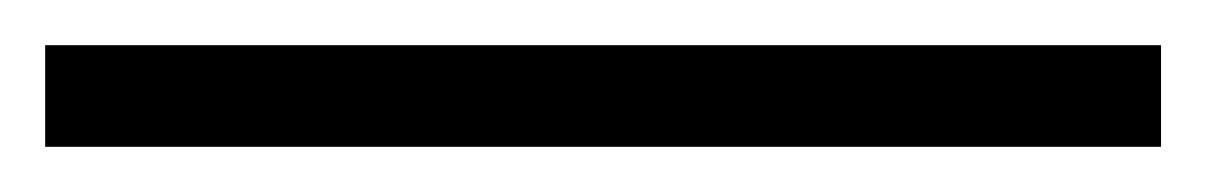

<svg xmlns="http://www.w3.org/2000/svg" viewBox="-24 40 534 85"><path d="M-4 105V60H490V105Z"/></svg>

Font: REM Medium ExtraLight
Style: Regular
Weight: 250
Version: Version 1.005;gftools[0.9.28]